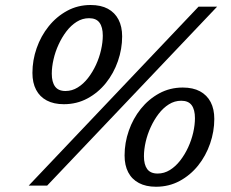

<svg xmlns="http://www.w3.org/2000/svg" viewBox="-20 -724 900 749"><path d="M92 0 754.5 -698H827L164 0ZM235.5 -369Q261 -369 283.2 -382.8Q305.5 -396.5 323.5 -419.8Q341.5 -443 354.5 -471.2Q367.5 -499.5 374.2 -529.2Q381 -559 381 -585Q381 -618 368.2 -635.5Q355.5 -653 327.5 -653Q301.5 -653 279.2 -639Q257 -625 239.2 -601.8Q221.5 -578.5 208.5 -550.2Q195.5 -522 188.8 -492.2Q182 -462.5 182 -436.5Q182 -404 194.8 -386.5Q207.5 -369 235.5 -369ZM333.5 -704.5Q373.5 -704.5 400.8 -689.8Q428 -675 442.2 -647.8Q456.5 -620.5 456.5 -582Q456.5 -533 440 -485.5Q423.5 -438 393.2 -400.2Q363 -362.5 321.2 -340Q279.5 -317.5 229 -317.5Q190 -317.5 162.5 -332Q135 -346.5 120.8 -373.8Q106.5 -401 106.5 -439.5Q106.5 -489 123 -536.2Q139.5 -583.5 169.8 -621.2Q200 -659 241.8 -681.8Q283.5 -704.5 333.5 -704.5ZM595 -47Q620.5 -47 642.8 -60.8Q665 -74.5 683 -97.8Q701 -121 714 -149.2Q727 -177.5 733.8 -207.2Q740.5 -237 740.5 -263Q740.5 -296 727.8 -313.5Q715 -331 687 -331Q661 -331 638.8 -317Q616.5 -303 598.8 -279.8Q581 -256.5 568 -228.2Q555 -200 548.2 -170.2Q541.5 -140.5 541.5 -114.5Q541.5 -82 554.2 -64.5Q567 -47 595 -47ZM693 -382.5Q733 -382.5 760.2 -367.8Q787.5 -353 801.8 -325.8Q816 -298.5 816 -260Q816 -211 799.5 -163.5Q783 -116 752.8 -78.2Q722.5 -40.5 680.8 -18Q639 4.5 588.5 4.5Q549.5 4.5 522 -10Q494.5 -24.5 480.2 -51.8Q466 -79 466 -117.5Q466 -167 482.5 -214.2Q499 -261.5 529.2 -299.2Q559.5 -337 601.2 -359.8Q643 -382.5 693 -382.5Z"/></svg>

Font: Newsreader 9pt
Style: Italic
Weight: 400
Italic angle: -17°
Designer: Hugues Gentile
Foundry: Production Type
Version: Version 1.003